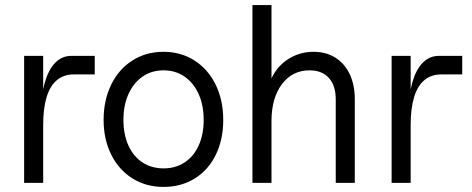

<svg xmlns="http://www.w3.org/2000/svg" viewBox="-20 -720 1860 756"><path d="M75 -500H150V-335L142 -275Q142 -345 156.5 -395.5Q171 -446 197.5 -473Q224 -500 261 -500H353V-427H271Q231 -427 204 -404.5Q177 -382 163.5 -337.5Q150 -293 150 -228V0H75Z M388 -248Q388 -326 418 -387Q448 -448 501.5 -482Q555 -516 624 -516Q692 -516 745.5 -482Q799 -448 829 -387Q859 -326 859 -248Q859 -170 829.5 -110Q800 -50 746.5 -17Q693 16 624 16Q555 16 501.5 -17.5Q448 -51 418 -111Q388 -171 388 -248ZM782 -248Q782 -306 762 -350Q742 -394 706.5 -418.5Q671 -443 624 -443Q577 -443 541.5 -418.5Q506 -394 486 -350Q466 -306 466 -248Q466 -191 485.5 -147.5Q505 -104 541 -80.5Q577 -57 624 -57Q671 -57 707 -80.5Q743 -104 762.5 -147.5Q782 -191 782 -248Z M1199 -443Q1131 -443 1090 -388.5Q1049 -334 1049 -243L1034 -339Q1034 -388 1058 -428.5Q1082 -469 1123.5 -492.5Q1165 -516 1215 -516Q1264 -516 1300.5 -493Q1337 -470 1357 -428Q1377 -386 1377 -329V0H1302V-329Q1302 -383 1275 -413Q1248 -443 1199 -443ZM974 -700H1049V0H974Z M1522 -500H1597V-335L1589 -275Q1589 -345 1603.5 -395.5Q1618 -446 1644.5 -473Q1671 -500 1708 -500H1800V-427H1718Q1678 -427 1651 -404.5Q1624 -382 1610.5 -337.5Q1597 -293 1597 -228V0H1522Z"/></svg>

Font: Uncut Sans Variable
Style: Regular
Weight: 400
Designer: Kasper Nordkvist
Foundry: UNCUT.wtf
Version: Version 1.303;Glyphs 3.1.2 (3151)